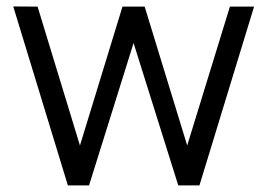

<svg xmlns="http://www.w3.org/2000/svg" viewBox="-20 -560 808 580"><path d="M249 0H185L20 -540.5L93.5 -540L221.5 -120.5L350 -540H417L545.5 -120.5L674.5 -540H747.5L582.5 0H518.5L383.5 -430Z"/></svg>

Font: CCSD_manrope
Style: Regular
Weight: 400
Designer: Mikhail Sharanda
Foundry: Mikhail Sharanda
Version: Version 4.503